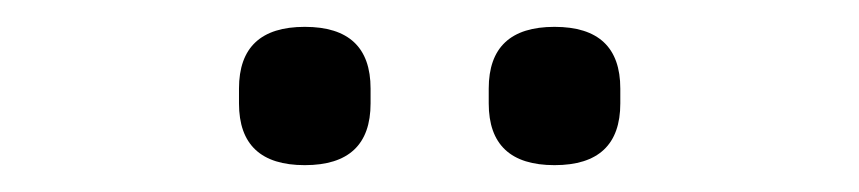

<svg xmlns="http://www.w3.org/2000/svg" viewBox="-20 -741 640 143"><path d="M158 -664V-675Q158 -721 207 -721Q256 -721 256 -675V-664Q256 -618 207 -618Q158 -618 158 -664ZM344 -664V-675Q344 -721 393 -721Q442 -721 442 -675V-664Q442 -618 393 -618Q344 -618 344 -664Z"/></svg>

Font: Anuphan
Style: Regular
Weight: 400
Designer: Mike Abbink, Paul van der Laan, Pieter van Rosmalen, Mint Tantisuwanna
Foundry: Bold Monday; Cadson Demak
Version: Version 3.002;hotconv 1.0.109;makeotfexe 2.5.65596